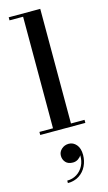

<svg xmlns="http://www.w3.org/2000/svg" viewBox="-158 -801 665 1182"><g transform="rotate(-15 174.0 -210.0)"><path d="M120 156.8Q120 132.4 139.2 115Q158.4 97.6 185.6 97.6Q213.6 97.6 233.6 120.8Q253.6 144 253.6 186.4Q253.6 224 237.6 257Q221.6 290 191.2 310Q160.8 330 118.4 330V314.4Q152.8 314.4 179.8 297.4Q206.8 280.4 222 251Q237.2 221.6 236 184Q229.6 196.4 215 206.2Q200.4 216 181.6 216Q151.2 216 135.6 198.6Q120 181.2 120 156.8ZM30.5 -19.5H117V-730.5H30.5V-750H231.5V-19.5H318V0H30.5Z"/></g></svg>

Font: Bodoni* 11pt Medium
Style: Regular
Weight: 500
Version: Version 2.3